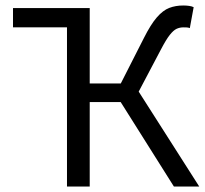

<svg xmlns="http://www.w3.org/2000/svg" viewBox="-20 -686 755 706"><path d="M309.9 -656.3 226.3 -585.6H27.8V-656.3ZM226.3 0V-656.3H309.9V-379.2H424.2L509 -546Q534.3 -596.3 556.7 -622.1Q579.1 -648 602.4 -656.9Q625.7 -665.8 653.9 -665.8Q665 -665.8 675.1 -664.4Q685.1 -663.1 692.1 -659.6L678 -582.7Q672.7 -584.7 667.1 -585.1Q661.5 -585.4 654.3 -585.4Q641 -585.4 629.3 -580Q617.6 -574.5 604.2 -557.5Q590.8 -540.5 572.3 -505.1L490 -349.1L712.7 0H619.5L423.7 -310.8H309.9V0Z"/></svg>

Font: SourceSans3VF
Style: Regular
Weight: 200
Designer: Paul D. Hunt
Foundry: Adobe
Version: Version 3.052;hotconv 1.1.0;makeotfexe 2.6.0